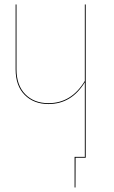

<svg xmlns="http://www.w3.org/2000/svg" viewBox="-20 -700 506 852"><path d="M356.4 -680.2H360.4V0H315.4L314.9 131.8H311V-3.9H356.4V-335Q297.4 -238.3 195.3 -238.3Q129.9 -238.3 89.6 -278.8Q49.3 -319.3 49.3 -392.1V-680.2H53.2V-392.6Q53.2 -321.3 92.3 -281.7Q131.3 -242.2 195.3 -242.2Q296.9 -242.2 356.4 -340.8Z"/></svg>

Font: Fira Sans Compressed Four
Style: Regular
Weight: 100
Width: 1
Designer: Carrois Corporate & Edenspiekermann AG
Foundry: Carrois Corporate GbR & Edenspiekermann AG
Version: Version 4.203;PS 004.203;hotconv 1.0.88;makeotf.lib2.5.64775